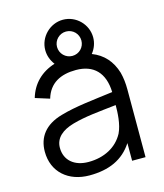

<svg xmlns="http://www.w3.org/2000/svg" viewBox="-115 -850 810 951"><g transform="rotate(-15 289.5 -374.5)"><path d="M506.3 -435.4C487.5 -497.9 449 -540.6 391.7 -562.5C409.4 -584.4 419.8 -611.5 419.8 -640.6C419.8 -707.3 364.6 -763.5 296.9 -763.5C230.2 -763.5 174 -707.3 174 -640.6C174 -611.5 184.4 -585.4 201 -563.5C131.2 -541.7 82.3 -493.8 62.5 -425L135.4 -402.1C157.3 -477.1 216.7 -506.3 294.8 -506.3C385.4 -506.3 437.5 -454.2 440.6 -354.2C338.5 -340.6 247.9 -332.3 169.8 -309.4C82.3 -284.4 41.7 -229.2 41.7 -155.2C41.7 -50 118.8 15.6 226 15.6C326 15.6 400 -16.7 447.9 -90.6V0H516.7V-346.9C516.7 -379.2 513.5 -407.3 506.3 -435.4ZM296.9 -703.1C332.3 -703.1 359.4 -675 359.4 -640.6C359.4 -606.2 332.3 -578.1 296.9 -578.1C262.5 -578.1 234.4 -606.2 234.4 -640.6C234.4 -675 262.5 -703.1 296.9 -703.1ZM417.7 -146.9C384.4 -84.4 318.8 -50 238.5 -50C165.6 -50 118.8 -90.6 118.8 -154.2C118.8 -205.2 157.3 -236.5 215.6 -253.1C282.3 -271.9 349 -277.1 440.6 -287.5C440.6 -251 438.5 -189.6 417.7 -146.9Z"/></g></svg>

Font: Manrope3
Style: Regular
Weight: 400
Width: 4
Designer: Mikhail Sharanda
Foundry: Mikhail Sharanda
Version: Version 3.000;PS 003.000;hotconv 1.0.88;makeotf.lib2.5.64775